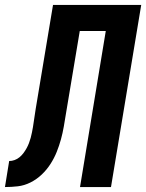

<svg xmlns="http://www.w3.org/2000/svg" viewBox="-62 -755 590 775"><path d="M-42 0 -25 -105Q-14 -105 -3 -109Q8 -113 17 -120.5Q26 -128 33 -137.5Q40 -147 45.5 -157Q51 -167 55 -177.5Q59 -188 62 -199Q65 -210 67 -220.5Q69 -231 71 -242Q74 -260 76.5 -278.5Q79 -297 82 -315L152 -735H508L386 0H261L365 -630H260L204 -295Q200 -270 195.5 -244Q191 -218 184 -192.5Q177 -167 167 -142Q157 -117 142 -93.5Q127 -70 106.5 -50.5Q86 -31 61 -18.5Q36 -6 10 -3Q-16 0 -42 0Z"/></svg>

Font: Iosevka SS04 Extrabold Oblique
Style: Regular
Weight: 800
Italic angle: -9°
Monospace: yes
Designer: Belleve Invis
Foundry: Belleve Invis
Version: Version 19.0.0; ttfautohint (v1.8.4)